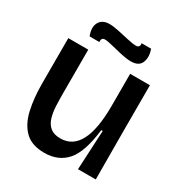

<svg xmlns="http://www.w3.org/2000/svg" viewBox="-164 -790 860 917"><g transform="rotate(30 266.0 -331.5)"><path d="M212 13Q142 13 104.5 -24Q67 -61 52.5 -125Q38 -189 38 -269V-519H148V-277Q148 -243 149.5 -209Q151 -175 159.5 -146.5Q168 -118 188 -101.5Q208 -85 244 -85Q379 -85 379 -343V-519H488V-258L489 0H391L402 -217H394Q379 -90 334 -38.5Q289 13 212 13ZM352 -572Q329 -572 297 -579Q265 -586 236.5 -593.5Q208 -601 194 -601Q182 -601 178 -594Q174 -587 176 -577H122Q105 -620 120.5 -648Q136 -676 176 -676Q197 -676 229 -669Q261 -662 290.5 -655.5Q320 -649 334 -649Q358 -649 353 -673H406Q420 -632 407.5 -602Q395 -572 352 -572Z"/></g></svg>

Font: Bricolage Grotesque 48pt Medium
Style: Regular
Weight: 500
Designer: Mathieu Triay
Foundry: Atelier Triay
Version: Version 1.000; ttfautohint (v1.8.4.7-5d5b);gftools[0.9.32]